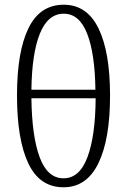

<svg xmlns="http://www.w3.org/2000/svg" viewBox="-20 -783 538 813"><path d="M52 -379Q52 -564 100.5 -663.5Q149 -763 250 -763Q348 -763 397 -663Q446 -563 446 -378Q446 -193 396.5 -91.5Q347 10 249 10Q148 10 100 -91Q52 -192 52 -379ZM384 -403Q382 -556 349 -640.5Q316 -725 250 -725Q183 -725 149 -641Q115 -557 113 -403ZM385 -367H113Q115 -206 148 -117Q181 -28 249 -28Q317 -28 350.5 -118Q384 -208 385 -367Z"/></svg>

Font: Noto Serif NarrowLight
Style: Regular
Weight: 300
Width: 4
Designer: Monotype Design Team
Foundry: Monotype Imaging Inc.
Version: Version 1.001